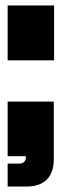

<svg xmlns="http://www.w3.org/2000/svg" viewBox="-20 -572 227 703"><path d="M8 -351H178V-552H8ZM8 0H75V2C75 18 66 27 50 27H8V111H77C142 111 177 76 177 11V-200H8Z"/></svg>

Font: Queering Heavy
Style: Bold
Weight: 900
Designer: Adam Naccarato
Foundry: adamnac
Version: Version 2.000;hotconv 1.0.109;makeotfexe 2.5.65596